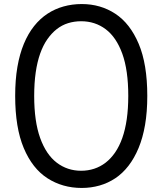

<svg xmlns="http://www.w3.org/2000/svg" viewBox="-20 -910 803 949"><path d="M384 19Q289 19 214.5 -29Q140 -77 97.5 -178Q55 -279 55 -436Q55 -515 66 -579Q77 -643 98 -693.5Q119 -744 148.5 -781Q178 -818 214.5 -842Q251 -866 294 -878Q337 -890 384 -890Q477 -890 550 -842Q623 -794 665.5 -693.5Q708 -593 708 -436Q708 -357 697 -293Q686 -229 665 -178.5Q644 -128 615 -90.5Q586 -53 550 -29Q514 -5 472 7Q430 19 384 19ZM381 -66Q415 -66 445.5 -76Q476 -86 502 -106Q528 -126 549 -156.5Q570 -187 584.5 -228Q599 -269 606.5 -321Q614 -373 614 -436Q614 -563 584.5 -644.5Q555 -726 502.5 -765.5Q450 -805 381 -805Q347 -805 316.5 -795.5Q286 -786 260.5 -766Q235 -746 214 -716Q193 -686 178.5 -645Q164 -604 156.5 -552Q149 -500 149 -436Q149 -310 178.5 -228Q208 -146 260.5 -106Q313 -66 381 -66Z"/></svg>

Font: Playwrite GB J
Style: Regular
Weight: 400
Designer: Veronika Burian, José Scaglione
Foundry: TypeTogether
Version: Version 1.002